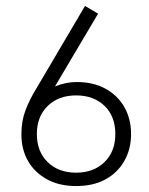

<svg xmlns="http://www.w3.org/2000/svg" viewBox="-20 -616 500 646"><path d="M236 10Q180 10 138.5 -12.5Q97 -35 74.5 -74Q52 -113 52 -164Q52 -209 66 -245.5Q80 -282 101 -316L266 -596L310 -570L140 -283L116 -286Q134 -313 168.5 -326.5Q203 -340 238 -340Q294 -340 335 -317.5Q376 -295 398.5 -255.5Q421 -216 421 -165Q421 -114 398 -74Q375 -34 334 -12Q293 10 236 10ZM236 -35Q295 -35 331.5 -70.5Q368 -106 368 -165Q368 -225 331.5 -260Q295 -295 236 -295Q177 -295 140.5 -259.5Q104 -224 104 -165Q104 -106 140.5 -70.5Q177 -35 236 -35Z"/></svg>

Font: Rokkitt SemiBold Light
Style: Regular
Weight: 300
Version: Version 3.103